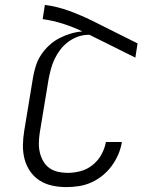

<svg xmlns="http://www.w3.org/2000/svg" viewBox="-20 -755 640 783"><path d="M251 8Q221 8 193 2Q165 -4 141.5 -19Q118 -34 102.5 -57Q87 -80 80 -107Q73 -134 73.5 -163.5Q74 -193 79 -223L115 -441Q119 -464 126.5 -487.5Q134 -511 148 -532Q162 -553 181 -570.5Q200 -588 222.5 -599.5Q245 -611 268.5 -618Q292 -625 316 -627Q278 -645 237.5 -658Q197 -671 154 -677L163 -735Q215 -728 262.5 -710.5Q310 -693 355 -671L541 -578L532 -520L345 -613H340Q319 -613 298 -605.5Q277 -598 258.5 -584.5Q240 -571 226 -552.5Q212 -534 202.5 -514Q193 -494 187.5 -473Q182 -452 178 -431L142 -213Q139 -193 138.5 -172.5Q138 -152 142.5 -133Q147 -114 156.5 -97.5Q166 -81 181 -70Q196 -59 216 -54.5Q236 -50 256 -50Q282 -50 308.5 -57Q335 -64 357.5 -82Q380 -100 393.5 -124.5Q407 -149 412 -176H477Q473 -150 462.5 -125.5Q452 -101 436 -79Q420 -57 398.5 -39.5Q377 -22 352.5 -11Q328 0 302 4Q276 8 251 8Z"/></svg>

Font: Iosevka HT Light Extended
Style: Italic
Weight: 300
Width: 7
Italic angle: -9°
Monospace: yes
Designer: Belleve Invis
Foundry: Belleve Invis
Version: Version 32.3.0; ttfautohint (v1.8.4)